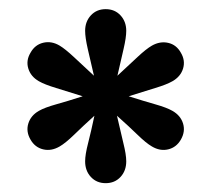

<svg xmlns="http://www.w3.org/2000/svg" viewBox="-20 -821 466 424"><path d="M213.4 -416.5Q193.4 -416.5 180.7 -430.2Q168 -443.8 168 -464.8Q168 -479.5 174.6 -505.1Q181.2 -530.8 188.5 -565.4Q162.6 -542 143.6 -523.4Q124.5 -504.9 111.8 -497.6Q93.3 -486.8 75.2 -491.2Q57.1 -495.6 47.4 -512.7Q37.1 -530.3 42.5 -548.1Q47.9 -565.9 65.9 -576.2Q78.6 -583.5 104 -590.6Q129.4 -597.7 162.6 -608.4Q128.9 -619.1 103.8 -626.7Q78.6 -634.3 65.9 -641.6Q47.9 -651.9 42.5 -669.7Q37.1 -687.5 47.4 -704.6Q57.1 -722.2 75.4 -726.6Q93.8 -731 111.8 -720.2Q124 -712.9 143.1 -695.1Q162.1 -677.2 187.5 -653.8Q179.7 -687.5 173.8 -712.9Q168 -738.3 168 -752.9Q168 -773.4 180.7 -787.1Q193.4 -800.8 213.4 -800.8Q233.4 -800.8 246.1 -787.1Q258.8 -773.4 258.8 -752.9Q258.8 -738.3 252.9 -712.9Q247.1 -687.5 239.3 -653.8Q264.6 -677.2 283.7 -695.1Q302.7 -712.9 315.4 -720.2Q333.5 -730.5 351.6 -726.3Q369.6 -722.2 379.4 -704.6Q389.6 -687.5 384.3 -669.7Q378.9 -651.9 360.8 -641.6Q348.1 -634.3 323 -626.7Q297.9 -619.1 264.2 -608.4Q297.9 -597.7 323 -590.6Q348.1 -583.5 360.8 -576.2Q378.9 -565.9 384.3 -548.1Q389.6 -530.3 379.4 -512.7Q369.6 -495.6 351.6 -491.2Q333.5 -486.8 315.4 -497.6Q302.7 -504.9 283.7 -523.4Q264.6 -542 238.3 -565.4Q246.1 -530.8 252.4 -505.1Q258.8 -479.5 258.8 -464.8Q258.8 -443.8 246.1 -430.2Q233.4 -416.5 213.4 -416.5Z"/></svg>

Font: Reddit Sans ExtraBold
Style: Regular
Weight: 800
Designer: Stephen Hutchings
Foundry: Reddit
Version: Version 1.014; ttfautohint (v1.8.4.7-5d5b)